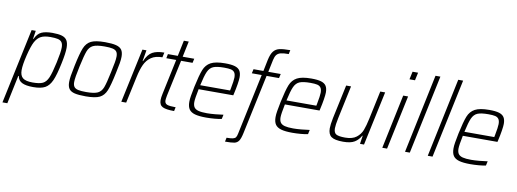

<svg xmlns="http://www.w3.org/2000/svg" viewBox="-78 -1163 4790 1780"><g transform="rotate(10 2316.5 -273.0)"><path d="M141 -510H180L168 -432H172Q196 -484 234 -501Q272 -518 336 -518Q393 -518 426 -508Q459 -498 474 -473.5Q489 -449 489 -404Q489 -352 468 -254Q445 -143 421 -89Q397 -35 358 -13.5Q319 8 246 8Q177 8 141 -10Q105 -28 98 -70H93L37 197H-9ZM422 -255Q444 -356 444 -398Q444 -431 432 -448Q420 -465 395 -471Q370 -477 324 -477Q267 -477 235 -460Q203 -443 181 -403Q158 -360 136 -269.5Q114 -179 114 -129Q114 -77 141.5 -55Q169 -33 234 -33Q298 -33 329.5 -48Q361 -63 380.5 -108Q400 -153 422 -255Z M567 -96Q567 -122 572.5 -157Q578 -192 591 -254Q616 -374 637 -425Q658 -476 700 -497Q742 -518 831 -518Q898 -518 935.5 -508.5Q973 -499 989 -476Q1005 -453 1005 -411Q1005 -385 999 -349Q993 -313 980 -254Q955 -134 934 -83.5Q913 -33 871.5 -12.5Q830 8 741 8Q673 8 636 -1Q599 -10 583 -32.5Q567 -55 567 -96ZM934 -254Q947 -315 953 -348.5Q959 -382 959 -405Q959 -435 947.5 -450.5Q936 -466 909.5 -472Q883 -478 834 -478Q759 -478 725.5 -461.5Q692 -445 676 -403Q660 -361 637 -254Q613 -145 613 -104Q613 -75 624.5 -59.5Q636 -44 662.5 -38Q689 -32 738 -32Q813 -32 846.5 -48Q880 -64 896 -105.5Q912 -147 934 -254Z M1184 -510H1222L1204 -406H1208Q1236 -472 1277.5 -495Q1319 -518 1389 -518L1379 -472Q1314 -472 1274 -444.5Q1234 -417 1212 -369.5Q1190 -322 1175 -251L1121 0H1075Z M1431 -79Q1431 -103 1439 -139L1509 -470H1416L1424 -510H1517L1548 -658H1594L1563 -510H1672L1663 -470H1555L1482 -129Q1476 -95 1476 -84Q1476 -55 1499 -46Q1522 -37 1580 -37L1572 0Q1496 0 1463.5 -16Q1431 -32 1431 -79Z M1696 -109Q1696 -134 1701.5 -166.5Q1707 -199 1718 -254Q1742 -367 1762.5 -418.5Q1783 -470 1827.5 -494Q1872 -518 1962 -518Q2021 -518 2054 -508Q2087 -498 2101.5 -475.5Q2116 -453 2116 -413Q2116 -392 2109 -347.5Q2102 -303 2091 -256L2087 -239H1761Q1742 -147 1742 -115Q1742 -83 1754.5 -65.5Q1767 -48 1795.5 -40.5Q1824 -33 1875 -33Q1909 -33 1952 -37Q1995 -41 2029 -46L2020 -5Q1995 1 1954 4.5Q1913 8 1874 8Q1807 8 1768.5 -3Q1730 -14 1713 -39Q1696 -64 1696 -109ZM2050 -278 2054 -297Q2069 -374 2069 -403Q2069 -435 2057.5 -451Q2046 -467 2023.5 -472Q2001 -477 1960 -477Q1891 -477 1858 -463Q1825 -449 1807 -409.5Q1789 -370 1769 -278Z M2193 103 2314 -470H2221L2230 -510H2323L2345 -618Q2357 -674 2378 -700.5Q2399 -727 2434 -735Q2469 -743 2535 -743L2527 -705Q2479 -705 2453 -698.5Q2427 -692 2413.5 -675Q2400 -658 2393 -625L2369 -510H2486L2477 -470H2360L2241 90Q2230 142 2215 164Q2200 186 2173 191.5Q2146 197 2086 197L2094 159Q2134 159 2153 154.5Q2172 150 2180 139Q2188 128 2193 103Z M2508 -109Q2508 -134 2513.5 -166.5Q2519 -199 2530 -254Q2554 -367 2574.5 -418.5Q2595 -470 2639.5 -494Q2684 -518 2774 -518Q2833 -518 2866 -508Q2899 -498 2913.5 -475.5Q2928 -453 2928 -413Q2928 -392 2921 -347.5Q2914 -303 2903 -256L2899 -239H2573Q2554 -147 2554 -115Q2554 -83 2566.5 -65.5Q2579 -48 2607.5 -40.5Q2636 -33 2687 -33Q2721 -33 2764 -37Q2807 -41 2841 -46L2832 -5Q2807 1 2766 4.5Q2725 8 2686 8Q2619 8 2580.5 -3Q2542 -14 2525 -39Q2508 -64 2508 -109ZM2862 -278 2866 -297Q2881 -374 2881 -403Q2881 -435 2869.5 -451Q2858 -467 2835.5 -472Q2813 -477 2772 -477Q2703 -477 2670 -463Q2637 -449 2619 -409.5Q2601 -370 2581 -278Z M3021 -93Q3021 -127 3034 -192L3102 -510H3148L3082 -200Q3068 -133 3068 -102Q3068 -60 3091.5 -46.5Q3115 -33 3176 -33Q3244 -33 3281.5 -62Q3319 -91 3335.5 -133.5Q3352 -176 3367 -247L3423 -510H3469L3360 0H3322L3334 -78H3330Q3308 -37 3271 -14.5Q3234 8 3164 8Q3084 8 3052.5 -15Q3021 -38 3021 -93Z M3670 -669 3686 -743H3738L3722 -669ZM3532 0 3639 -510H3685L3577 0Z M3746 0 3902 -743H3948L3791 0Z M3960 0 4116 -743H4162L4005 0Z M4183 -109Q4183 -134 4188.5 -166.5Q4194 -199 4205 -254Q4229 -367 4249.5 -418.5Q4270 -470 4314.5 -494Q4359 -518 4449 -518Q4508 -518 4541 -508Q4574 -498 4588.5 -475.5Q4603 -453 4603 -413Q4603 -392 4596 -347.5Q4589 -303 4578 -256L4574 -239H4248Q4229 -147 4229 -115Q4229 -83 4241.5 -65.5Q4254 -48 4282.5 -40.5Q4311 -33 4362 -33Q4396 -33 4439 -37Q4482 -41 4516 -46L4507 -5Q4482 1 4441 4.5Q4400 8 4361 8Q4294 8 4255.5 -3Q4217 -14 4200 -39Q4183 -64 4183 -109ZM4537 -278 4541 -297Q4556 -374 4556 -403Q4556 -435 4544.5 -451Q4533 -467 4510.5 -472Q4488 -477 4447 -477Q4378 -477 4345 -463Q4312 -449 4294 -409.5Q4276 -370 4256 -278Z"/></g></svg>

Font: Saira Semi Condensed ExtraLight
Style: Italic
Weight: 200
Width: 4
Italic angle: -12°
Designer: Hector Gatti with collaboration of the Omnibus-Type team
Foundry: Omnibus-Type
Version: Version 1.001; ttfautohint (v1.8)